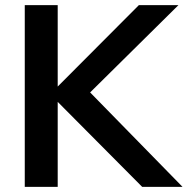

<svg xmlns="http://www.w3.org/2000/svg" viewBox="-20 -732 735 752"><path d="M537 0 206 -333V0H77V-712H206V-393L524 -712H679L333 -370L695 0Z"/></svg>

Font: Muli
Style: Bold
Weight: 700
Designer: Vernon Adams
Foundry: Vernon Adams
Version: Version 2.001